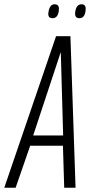

<svg xmlns="http://www.w3.org/2000/svg" viewBox="-48 -877 433 897"><path d="M-28 0 214 -708H281L305 0H252L246 -196H93L25 0ZM107 -244H247L236 -634ZM323 -792Q301 -792 303 -817Q307 -857 333 -857Q355 -857 352 -830Q349 -792 323 -792ZM197 -792Q175 -792 178 -817Q180 -835 187 -846Q194 -857 207 -857Q230 -857 227 -830Q224 -792 197 -792Z"/></svg>

Font: Georama Condensed Light
Style: Italic
Weight: 300
Width: 3
Italic angle: -9°
Designer: Jean-Baptiste Levee
Foundry: Production Type
Version: Version 1.000